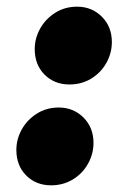

<svg xmlns="http://www.w3.org/2000/svg" viewBox="-20 -542 418 575"><path d="M84 -395Q84 -427 100 -456Q116 -485 145 -503.5Q174 -522 211 -522Q255 -522 285 -492Q315 -462 315 -416Q315 -383 298.5 -353.5Q282 -324 253 -306.5Q224 -289 188 -289Q143 -289 113.5 -318.5Q84 -348 84 -395ZM29 -93Q29 -125 45 -154Q61 -183 90 -201.5Q119 -220 156 -220Q200 -220 230 -190Q260 -160 260 -114Q260 -81 243.5 -51.5Q227 -22 198 -4.5Q169 13 133 13Q88 13 58.5 -16.5Q29 -46 29 -93Z"/></svg>

Font: Nebula Sans Black
Style: Regular
Weight: 900
Italic angle: -9°
Designer: Paul D. Hunt for Adobe (as Source Sans)
Foundry: Nebula Entertainment & Broadcasting LLC
Version: Version 1.010